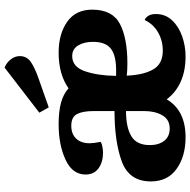

<svg xmlns="http://www.w3.org/2000/svg" viewBox="-16 -789 827 835"><g transform="rotate(-90 397.5 -371.5)"><path d="M754 -107Q754 -66 727 -37Q700 -8 657.5 7Q615 22 570 22Q507 22 460 1Q413 -20 383 -60Q335 22 218 22Q135 22 80.5 -17Q26 -56 26 -129Q26 -223 112 -255Q198 -287 332 -287V-378Q332 -425 319 -450Q306 -475 268 -475Q232 -475 212 -453.5Q192 -432 192 -395Q192 -379 198 -347Q190 -342 176 -339.5Q162 -337 151 -337Q110 -337 83 -356.5Q56 -376 56 -413Q56 -470 120.5 -500Q185 -530 275 -530Q329 -530 367 -520Q405 -510 431 -487Q492 -530 586 -530Q667 -530 720 -493Q773 -456 773 -384Q773 -296 711 -263.5Q649 -231 539 -231Q504 -231 486 -234Q489 -161 513 -119Q537 -77 595 -77Q638 -77 674 -97.5Q710 -118 728 -156Q754 -144 754 -107ZM485 -280H505Q570 -279 601.5 -301.5Q633 -324 633 -381Q633 -419 617.5 -445Q602 -471 571 -471Q524 -471 505 -415Q486 -359 485 -280ZM184 -133Q184 -95 202.5 -71Q221 -47 256 -47Q295 -47 313.5 -79Q332 -111 332 -157V-237Q262 -237 223 -214Q184 -191 184 -133ZM571 -699Q571 -668 545 -650.5Q519 -633 473 -617L348 -573L325 -614L521 -765Q542 -757 556.5 -738.5Q571 -720 571 -699Z"/></g></svg>

Font: Sansita
Style: Bold
Weight: 700
Designer: Pablo Cosgaya
Foundry: Omnibus-Type
Version: Version 1.006